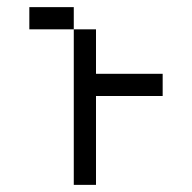

<svg xmlns="http://www.w3.org/2000/svg" viewBox="-20 -520 540 540"><path d="M437.5 -250V-312.5H250Q250 -312.5 250 -437.5H187.5V0H250Q250 0 250 -250ZM187.5 -437.5V-500H62.5V-437.5Z"/></svg>

Font: Unifont
Style: Regular
Weight: 500
Version: Version 15.1.04